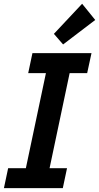

<svg xmlns="http://www.w3.org/2000/svg" viewBox="-39 -980 516 1000"><path d="M-18.6 0 3.4 -104H95.7L200.2 -599.1H107.9L129.9 -703.1H437.5L415 -599.1H323.7L219.2 -104H310.1L288.1 0ZM289.6 -748.5 241.7 -803.7 388.7 -960.4 457 -876Z"/></svg>

Font: Schibsted Grotesk SemiBold
Style: Italic
Weight: 600
Italic angle: -12°
Designer: Bakken & Baeck AS, Henrik Kongsvoll
Foundry: Schibsted ASA
Version: Version 1.100;gftools[0.9.25]